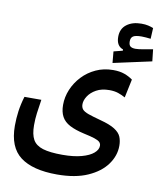

<svg xmlns="http://www.w3.org/2000/svg" viewBox="-90 -726 826 973"><g transform="rotate(10 323.0 -239.5)"><path d="M269 173.8Q144 173.8 80.3 125.7Q16.6 77.6 16.6 -32.7Q16.6 -70.3 21.7 -107.7Q26.9 -145 39.1 -185.1H126Q119.6 -143.6 115.7 -114.5Q111.8 -85.4 111.8 -52.2Q111.8 -4.9 126.7 21.7Q141.6 48.3 178.2 59.6Q214.8 70.8 278.8 70.8Q336.9 70.8 377.2 59.8Q417.5 48.8 438.2 31Q459 13.2 459 -6.8Q459 -18.1 451.7 -25.6Q444.3 -33.2 424.8 -39.8Q405.3 -46.4 368.2 -54.2Q322.3 -64.5 293.7 -79.6Q265.1 -94.7 252 -118.9Q238.8 -143.1 238.8 -179.2Q238.8 -219.7 254.9 -258.3Q271 -296.9 300.5 -328.4Q330.1 -359.9 370.4 -378.4Q410.6 -397 459 -397Q492.7 -397 516.6 -388.4Q540.5 -379.9 560.1 -365.7L540 -270.5Q522.5 -280.3 503.2 -286.9Q483.9 -293.5 457.5 -293.5Q417.5 -293.5 390.1 -278.1Q362.8 -262.7 348.9 -241Q335 -219.2 335 -199.7Q335 -183.1 343.5 -173.1Q352.1 -163.1 374.5 -155Q397 -147 439 -135.7Q488.8 -122.6 513.9 -106.4Q539.1 -90.3 547.4 -70.1Q555.7 -49.8 555.7 -23.9Q555.7 26.9 523.2 72Q490.7 117.2 427 145.5Q363.3 173.8 269 173.8ZM448.7 -431.6 443.4 -490.2 523.4 -510.7 518.6 -479 489.3 -496.6V-508.3Q454.1 -520.5 454.1 -567.4Q454.1 -608.9 483.4 -631.1Q512.7 -653.3 558.6 -653.3Q579.1 -653.3 593.8 -649.9Q608.4 -646.5 620.6 -641.6L617.7 -585.9Q606.4 -587.4 593.3 -588.4Q580.1 -589.4 571.8 -589.4Q539.6 -589.4 527.6 -581.5Q515.6 -573.7 515.6 -554.7Q515.6 -536.1 524.4 -529.3Q533.2 -522.5 550.8 -522.5Q564.9 -522.5 591.1 -527.1Q617.2 -531.7 639.2 -535.6L646 -474.6Z"/></g></svg>

Font: Cascadia Code
Style: Regular
Weight: 400
Designer: Aaron Bell
Foundry: Saja Typeworks
Version: Version 2404.023